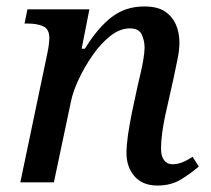

<svg xmlns="http://www.w3.org/2000/svg" viewBox="-20 -565 653 595"><path d="M468 10Q422 10 397 -18.5Q372 -47 372 -91Q372 -114 376.5 -146Q381 -178 390 -222L407 -301Q410 -314 415 -335Q420 -356 424 -379Q428 -402 428 -418Q428 -438 419.5 -457.5Q411 -477 382 -477Q352 -477 322.5 -454Q293 -431 267.5 -394.5Q242 -358 224 -319.5Q206 -281 200 -251L147 0H43L127 -401Q130 -415 131.5 -428.5Q133 -442 133 -446Q133 -475 114 -483.5Q95 -492 66 -492H56L65 -536H257L233 -414H243Q283 -479 326 -512Q369 -545 427 -545Q468 -545 491 -529.5Q514 -514 525 -489Q536 -464 536 -433Q536 -408 529.5 -378.5Q523 -349 518 -323L492 -207Q486 -179 482.5 -152.5Q479 -126 479 -104Q479 -81 488.5 -68.5Q498 -56 514 -56Q530 -56 545 -62Q560 -68 577 -79L596 -49Q572 -28 541 -9Q510 10 468 10Z"/></svg>

Font: ET Text
Style: Italic
Weight: 470
Italic angle: -12°
Designer: Monotype Design Team
Foundry: Monotype Imaging Inc.
Version: Version 2.009